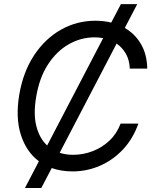

<svg xmlns="http://www.w3.org/2000/svg" viewBox="-20 -840 767 952"><path d="M103.7 92.3 172.9 -40.5Q110.8 -86.6 83.6 -171Q56.5 -255.3 75.3 -369.3Q94.5 -483 148.8 -565.5Q203.1 -648.1 282 -692.6Q360.8 -737.2 453.1 -737.2Q494.7 -737.2 531.6 -728L579.5 -819.6H660.5L598.7 -701.3Q649.5 -672.2 679.2 -621.1Q708.8 -570 710.2 -500H623.6Q621.8 -542.3 604.2 -573.3Q586.6 -604.4 558.2 -623.9L275.9 -82.4Q306.5 -72.4 342.3 -72.4Q392 -72.4 438.9 -90.2Q485.8 -108 522.4 -142.4Q558.9 -176.8 578.1 -227.3H666.2Q639.9 -152.7 590.4 -99.6Q540.8 -46.5 476 -18.3Q411.2 9.9 339.5 9.9Q283.7 9.9 236.5 -6.7L184.7 92.3ZM213.8 -118.6 491.5 -650.9Q470.9 -654.8 448.9 -654.8Q381.4 -654.8 321 -620.6Q260.7 -586.3 217.7 -520.1Q174.7 -453.8 159.1 -358Q144.9 -273.8 160.5 -213.6Q176.1 -153.4 213.8 -118.6Z"/></svg>

Font: Inter UI
Style: Italic
Weight: 400
Italic angle: -9.39999°
Designer: Rasmus Andersson
Foundry: rsms
Version: 3.2;8d6f07862